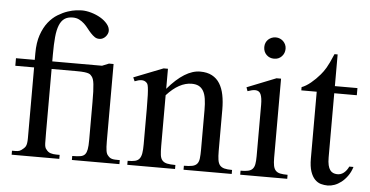

<svg xmlns="http://www.w3.org/2000/svg" viewBox="-49 -786 1714 890"><g transform="rotate(5 807.5 -340.5)"><path d="M312 0V-18.6Q336.4 -18.6 350.6 -21.2Q364.7 -23.9 371.6 -32.7Q375 -37.1 377.2 -42.5Q379.4 -47.9 380.9 -55.7Q382.3 -63.5 383.1 -74.5Q383.8 -85.4 383.8 -101.1V-273.4Q383.8 -303.2 383.1 -324.2Q382.3 -345.2 380.6 -359.1Q378.9 -373 376.2 -380.9Q373.5 -388.7 370.1 -393.1Q367.2 -396 364.7 -399.4Q362.3 -402.8 355.5 -405.8Q348.6 -408.7 335.2 -410.4Q321.8 -412.1 297.4 -412.1H181.6V-118.7Q181.6 -87.4 182.1 -66.4Q182.6 -45.4 190.9 -37.6Q198.7 -26.4 210.9 -22.5Q223.1 -18.6 238.8 -18.6H253.4V0H31.7V-18.6H46.9Q58.6 -18.6 66.2 -21.2Q73.7 -23.9 84.5 -33.7Q90.8 -39.1 94 -44.9Q97.2 -50.8 98.6 -60.1Q100.1 -69.3 100.1 -83V-412.1H12.7V-447.3H100.1V-477.5Q100.1 -527.8 112.5 -563.7Q125 -599.6 144.3 -623.8Q163.6 -647.9 187 -662.1Q210.4 -676.3 232.4 -683.6Q254.4 -690.9 272 -692.9Q289.6 -694.8 297.4 -694.8Q318.8 -694.8 342.3 -688Q365.7 -681.2 385.3 -669.7Q404.8 -658.2 417.5 -642.8Q430.2 -627.4 430.2 -610.8Q430.2 -604.5 427.2 -597.4Q424.3 -590.3 418.9 -584.2Q413.6 -578.1 406.2 -574.2Q398.9 -570.3 390.6 -570.3Q377.9 -569.8 368.2 -576.4Q358.4 -583 349.4 -592.8Q340.3 -602.5 331.5 -614Q322.8 -625.5 312.3 -635.3Q301.8 -645 288.8 -651.6Q275.9 -658.2 258.8 -658.2Q235.4 -658.2 220.5 -647.9Q205.6 -637.7 196.8 -616Q188 -594.2 184.8 -560.5Q181.6 -526.9 181.6 -479.5V-447.3H413.1L444.3 -460H465.8V-101.1Q465.8 -71.3 468.3 -56.4Q470.7 -41.5 477.5 -34.7Q481.9 -29.3 486.3 -26.1Q490.7 -22.9 496.6 -21.2Q502.4 -19.5 511.2 -19Q520 -18.6 533.2 -18.6V0Z M831.5 0V-18.6Q856.4 -18.6 870.8 -21.7Q885.3 -24.9 892.8 -33.9Q900.4 -43 902.3 -59.1Q904.3 -75.2 904.3 -101.1V-283.7Q904.3 -314 900.9 -336.2Q897.5 -358.4 889.2 -372.6Q880.9 -386.7 867.7 -393.6Q854.5 -400.4 834.5 -400.4Q806.2 -400.4 777.1 -384.8Q748 -369.1 718.8 -336.9V-101.1Q718.8 -74.7 720.9 -58.6Q723.1 -42.5 731 -33.7Q738.8 -24.9 753.2 -21.7Q767.6 -18.6 792 -18.6V0H569.8V-18.6Q590.8 -18.6 604 -21.7Q617.2 -24.9 624.5 -34.2Q631.8 -43.5 634.5 -59.6Q637.2 -75.7 637.2 -101.1V-267.6Q637.2 -307.6 636.2 -330.6Q635.3 -353.5 633.5 -365.7Q631.8 -377.9 629.2 -382.3Q626.5 -386.7 622.6 -389.6Q606.4 -403.8 569.8 -388.7L562 -406.2L698.7 -460H718.8V-366.7Q798.3 -460 869.1 -460Q901.9 -460 924.3 -448Q946.8 -436 960.4 -414.1Q974.1 -392.1 980.2 -361.3Q986.3 -330.6 986.3 -293V-101.1Q986.3 -76.2 988.8 -60.1Q991.2 -43.9 998.5 -34.9Q1005.9 -25.9 1019.5 -22.2Q1033.2 -18.6 1055.7 -18.6V0Z M1253.9 -599.6Q1253.9 -578.6 1240 -564Q1226.1 -549.3 1204.6 -549.3Q1183.1 -549.3 1168.9 -563.5Q1154.8 -577.6 1154.8 -599.6Q1154.8 -610.4 1158.7 -619.4Q1162.6 -628.4 1169.4 -634.8Q1176.3 -641.1 1185.3 -644.8Q1194.3 -648.4 1204.6 -648.4Q1214.8 -648.4 1223.9 -644.5Q1232.9 -640.6 1239.5 -634Q1246.1 -627.4 1250 -618.7Q1253.9 -609.9 1253.9 -599.6ZM1095.2 0V-18.6Q1116.2 -18.6 1129.6 -21.5Q1143.1 -24.4 1150.6 -32.5Q1158.2 -40.5 1160.9 -54.9Q1163.6 -69.3 1163.6 -91.8V-331.1Q1163.6 -363.3 1156.5 -379.9Q1149.4 -396.5 1129.9 -396.5Q1123 -396.5 1114.7 -394.5Q1106.4 -392.6 1095.2 -388.7L1088.9 -406.2L1224.1 -460H1245.1V-91.8Q1245.1 -69.3 1248 -54.9Q1251 -40.5 1258.5 -32.5Q1266.1 -24.4 1279.5 -21.5Q1293 -18.6 1314 -18.6V0Z M1615.2 -81.5Q1607.4 -56.6 1594.2 -38.6Q1581.1 -20.5 1565.9 -8.8Q1550.8 2.9 1534.4 8.8Q1518.1 14.6 1503.4 14.6Q1487.3 14.6 1471.7 10.3Q1456.1 5.9 1443.4 -7.1Q1430.7 -20 1422.9 -43.2Q1415 -66.4 1415 -104V-414.1H1343.3V-429.2Q1363.3 -436.5 1385.5 -454.8Q1407.7 -473.1 1426.8 -495.6Q1433.6 -503.9 1439 -511.2Q1444.3 -518.6 1450.7 -529.1Q1457 -539.6 1464.4 -555.2Q1471.7 -570.8 1481.9 -594.7H1496.6V-447.3H1601.6V-414.1H1496.6V-115.7Q1496.6 -93.8 1500 -79.6Q1503.4 -65.4 1509.5 -57.1Q1515.6 -48.8 1523.7 -45.4Q1531.7 -42 1541 -41.5Q1559.1 -40.5 1573 -51.5Q1586.9 -62.5 1595.7 -81.5Z"/></g></svg>

Font: Doulos SIL Viet
Style: Regular
Weight: 400
Designer: Walt Agee, Victor Gaultney, Peter Martin, Debbi Hosken, Becca Hirsbrunner
Foundry: SIL International
Version: Version 5.000